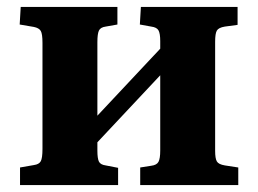

<svg xmlns="http://www.w3.org/2000/svg" viewBox="-20 -536 746 556"><path d="M38 0V-51L78 -58Q93 -60 98 -69Q103 -78 103 -105V-412Q103 -438 98 -446.5Q93 -455 78 -458L37 -465L40 -516H320V-465L286 -459Q271 -457 266.5 -447.5Q262 -438 262 -414V-201L444 -395V-417Q444 -439 439 -448Q434 -457 418 -459L385 -465L388 -516H668V-464L631 -459Q613 -456 608 -447.5Q603 -439 603 -415V-99Q603 -77 608 -68.5Q613 -60 631 -57L670 -51V0H386V-51L418 -56Q434 -58 439 -67.5Q444 -77 444 -100V-318L262 -124V-100Q262 -77 266.5 -68Q271 -59 286 -57L322 -50V0Z"/></svg>

Font: Literata 36pt
Style: Bold
Weight: 700
Designer: Latin by Veronika Burian and Jose Scaglione. Greek by Irene Vlachou. Cyrillic by Vera Evstafieva.
Foundry: TypeTogether
Version: Version 3.002